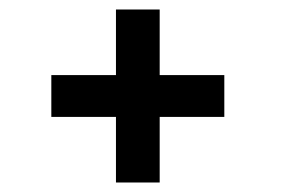

<svg xmlns="http://www.w3.org/2000/svg" viewBox="-20 -436 591 404"><path d="M224 -416V-278H88V-190H224V-52H316V-190H452V-278H316V-416Z"/></svg>

Font: Reem Kufi
Style: Regular
Weight: 400
Designer: Khaled Hosny
Version: Version 0.007